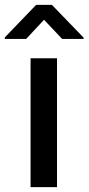

<svg xmlns="http://www.w3.org/2000/svg" viewBox="-54 -767 363 787"><path d="M179.7 -528.3H71.3V0H179.7ZM158.7 -747.1H94.2L-34.2 -613.8V-607.4H53.2L126.5 -686L200.7 -607.4H288.6V-612.8Z"/></svg>

Font: Bert Sans Medium
Style: Regular
Weight: 500
Designer: Christian Robertson (Google), Cristiano Sobral
Foundry: Google, Cristiano Sobral
Version: Version 3.101